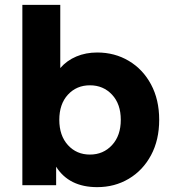

<svg xmlns="http://www.w3.org/2000/svg" viewBox="-20 -762 714 790"><path d="M211 -76V0H72V-742H228V-482Q255 -513 294 -529.5Q333 -546 380 -546Q452 -546 510 -511.5Q568 -477 601.5 -414.5Q635 -352 635 -269Q635 -186 601.5 -123.5Q568 -61 510 -26.5Q452 8 380 8Q264 8 211 -76ZM477 -269Q477 -334 441 -372.5Q405 -411 350 -411Q295 -411 259.5 -372.5Q224 -334 224 -269Q224 -204 259.5 -165Q295 -126 350 -126Q405 -126 441 -165Q477 -204 477 -269Z"/></svg>

Font: Chess Sans
Style: Bold
Weight: 700
Designer: Wolf Bōese
Foundry: Wolf Bōese
Version: Version 7.223